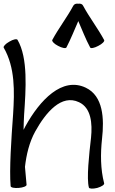

<svg xmlns="http://www.w3.org/2000/svg" viewBox="-25 -1047 649 1084"><path d="M350 -779C375 -827 395 -878 417 -928C439 -878 458 -827 484 -779C487 -772 508 -776 530 -788C552 -799 567 -814 563 -821C527 -888 480 -948 444 -1015C440 -1024 429 -1028 417 -1026C405 -1028 394 -1024 389 -1015C353 -948 306 -888 270 -821C267 -814 281 -799 303 -788C325 -776 346 -772 350 -779ZM-4 -778C61 -665 57 -531 49 -402C39 -267 27 -89 35 4C36 12 56 16 81 14C106 12 126 4 125 -4C122 -37 119 -71 116 -105C124 -174 140 -243 174 -305C234 -413 322 -517 421 -470C490 -438 497 -350 489 -270C478 -176 463 -38 477 12C479 19 500 20 524 14C548 7 565 -4 563 -12C542 -93 542 -179 551 -263C564 -378 558 -505 459 -552C326 -615 200 -482 119 -335C115 -328 112 -321 108 -314C108 -342 110 -370 111 -398C121 -543 134 -719 74 -822C70 -829 49 -825 28 -812C6 -800 -8 -784 -4 -778Z"/></svg>

Font: Nupuram
Style: Regular
Weight: 400
Designer: Santhosh Thottingal (santhosh.thottingal@gmail.com)
Foundry: SMC
Version: Version 1.000